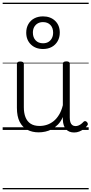

<svg xmlns="http://www.w3.org/2000/svg" viewBox="-20 -976 686 1442"><path d="M270 18Q222 18 185 -1.5Q148 -21 127.5 -61.5Q107 -102 107 -166V-496Q107 -505 113 -509.5Q119 -514 132 -514Q146 -514 152.5 -509.5Q159 -505 159 -496V-171Q159 -127 171.5 -95.5Q184 -64 210 -47Q236 -30 277 -30Q306 -30 333 -39Q360 -48 383 -66.5Q406 -85 424 -115Q442 -145 452 -186V-496Q452 -506 458.5 -510.5Q465 -515 479 -515Q492 -515 498 -510.5Q504 -506 504 -496V-93Q504 -73 508.5 -58.5Q513 -44 523 -36.5Q533 -29 547 -29Q557 -29 567 -32.5Q577 -36 587 -43Q597 -50 607 -61Q613 -67 620 -66.5Q627 -66 633 -59Q638 -54 639.5 -47Q641 -40 636 -34Q625 -19 609 -7Q593 5 575 12Q557 19 537 19Q517 19 502 13Q487 7 476 -5Q465 -17 459 -35Q453 -53 452 -76V-97Q437 -63 415.5 -41Q394 -19 370 -6Q346 7 320.5 12.5Q295 18 270 18ZM303 -608Q247 -608 212 -642Q177 -676 177 -731Q177 -767 193 -795Q209 -823 237.5 -838Q266 -853 303 -853Q359 -853 394 -819.5Q429 -786 429 -731Q429 -695 413 -667Q397 -639 369 -623.5Q341 -608 303 -608ZM303 -651Q327 -651 343.5 -661Q360 -671 369.5 -689Q379 -707 379 -731Q379 -767 358.5 -788.5Q338 -810 303 -810Q280 -810 263 -800Q246 -790 236.5 -772.5Q227 -755 227 -731Q227 -695 247.5 -673Q268 -651 303 -651ZM0 436H646V446H0ZM0 -20H646V0H0ZM0 -505H646V-500H0ZM0 -956H646V-946H0Z"/></svg>

Font: Playwrite HU Guides
Style: Regular
Weight: 400
Designer: Veronika Burian, José Scaglione
Foundry: TypeTogether
Version: Version 1.003